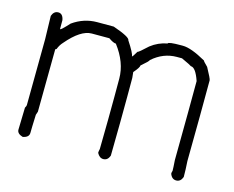

<svg xmlns="http://www.w3.org/2000/svg" viewBox="-70 -546 776 637"><g transform="rotate(15 317.5 -227.5)"><path d="M191.4 -447.3H248Q306.6 -427.2 306.6 -416Q332 -377.4 332 -367.2Q334.5 -367.2 345.7 -386.7Q349.6 -386.7 378.9 -414.1Q403.8 -433.6 435.5 -439.5Q435.5 -445.3 480.5 -445.3H486.3Q514.6 -445.3 566.4 -416Q566.4 -413.6 582 -398.4Q601.6 -362.8 601.6 -357.4V-355.5Q601.6 -247.1 599.6 -80.1Q601.6 -50.3 601.6 -25.4Q595.2 -7.8 580.1 -7.8Q564.9 -7.8 558.6 -25.4Q558.6 -31.7 560.5 -35.2Q560.5 -45.9 558.6 -72.3Q560.5 -261.2 560.5 -343.8Q545.9 -386.7 529.3 -386.7Q526.9 -389.2 494.1 -404.3H476.6Q430.2 -404.3 392.6 -371.1Q392.6 -367.2 367.2 -345.7Q367.2 -338.4 349.6 -318.4L351.6 -298.8V-234.4Q351.6 -157.2 349.6 -31.2Q343.3 -13.7 328.1 -13.7Q314.9 -13.7 306.6 -29.3Q306.6 -35.2 308.6 -43Q310.5 -155.3 310.5 -224.6V-285.2Q310.5 -340.8 269.5 -394.5Q260.7 -394.5 244.1 -406.2H183.6Q146 -406.2 99.6 -351.6Q89.8 -341.3 84 -326.2Q80.1 -325.7 80.1 -322.3Q78.1 -160.6 78.1 -109.4L74.2 -97.7Q72.3 -51.8 72.3 -35.2Q72.3 -19.5 50.8 -15.6Q31.2 -21.5 31.2 -35.2Q33.2 -101.1 33.2 -111.3Q37.1 -117.7 37.1 -121.1Q39.1 -320.3 39.1 -347.7Q37.1 -417 37.1 -427.7Q43.5 -445.3 58.6 -445.3Q74.2 -445.3 78.1 -423.8V-392.6Q82.5 -392.6 107.4 -419.9Q146 -447.3 191.4 -447.3Z"/></g></svg>

Font: CEF Fonts CJK
Style: Regular
Weight: 400
Designer: PartyBoss (派对大魔王)
Version: Release 2.25